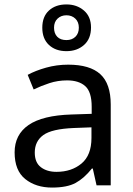

<svg xmlns="http://www.w3.org/2000/svg" viewBox="-20 -837 601 867"><path d="M288 -545Q386 -545 433 -502Q480 -459 480 -365V0H416L399 -76H395Q360 -32 321.5 -11Q283 10 215 10Q142 10 94 -28.5Q46 -67 46 -149Q46 -229 109 -272.5Q172 -316 303 -320L394 -323V-355Q394 -422 365 -448Q336 -474 283 -474Q241 -474 203 -461.5Q165 -449 132 -433L105 -499Q140 -518 188 -531.5Q236 -545 288 -545ZM314 -259Q214 -255 175.5 -227Q137 -199 137 -148Q137 -103 164.5 -82Q192 -61 235 -61Q303 -61 348 -98.5Q393 -136 393 -214V-262ZM280 -606Q231 -606 201 -634Q171 -662 171 -712Q171 -762 201 -789.5Q231 -817 280 -817Q327 -817 359 -789.5Q391 -762 391 -713Q391 -662 359.5 -634Q328 -606 280 -606ZM280 -656Q305 -656 320.5 -671Q336 -686 336 -712Q336 -738 320 -753Q304 -768 280 -768Q256 -768 240 -753Q224 -738 224 -712Q224 -686 238.5 -671Q253 -656 280 -656Z"/></svg>

Font: Noto Sans Pau Cin Hau
Style: Regular
Weight: 400
Designer: Monotype Design Team
Foundry: Monotype Imaging Inc.
Version: Version 2.002; ttfautohint (v1.8.4.7-5d5b)